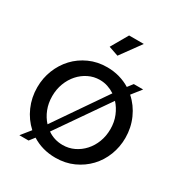

<svg xmlns="http://www.w3.org/2000/svg" viewBox="-172 -857 943 995"><g transform="rotate(30 299.5 -360.0)"><path d="M314 -609 256 -629 314 -730H402ZM80 2 125 -54Q83 -92 59.5 -145.5Q36 -199 36 -260Q36 -315 55.5 -364Q75 -413 109.5 -450Q144 -487 192.5 -509Q241 -531 299 -531Q338 -531 373 -521Q408 -511 437 -493L461 -524H517L472 -467Q515 -429 539 -375Q563 -321 563 -260Q563 -206 544 -157Q525 -108 490 -71Q455 -34 406.5 -12Q358 10 299 10Q221 10 159 -29L135 2ZM299 -66Q335 -66 366.5 -81Q398 -96 422 -122.5Q446 -149 459.5 -184.5Q473 -220 473 -261Q473 -303 458.5 -338.5Q444 -374 420 -400L208 -94Q248 -66 299 -66ZM126 -259Q126 -217 140 -181.5Q154 -146 178 -120L389 -427Q369 -440 346.5 -447.5Q324 -455 299 -455Q263 -455 231.5 -439.5Q200 -424 176.5 -397.5Q153 -371 139.5 -335.5Q126 -300 126 -259Z"/></g></svg>

Font: PTCRaleway Medium
Style: Regular
Weight: 500
Designer: Matt McInerney, Pablo Impallari, Rodrigo Fuenzalida
Foundry: Matt McInerney, Pablo Impallari, Rodrigo Fuenzalida
Version: Version 3.000g; ttfautohint (v1.5) -l 8 -r 28 -G 28 -x 14 -D